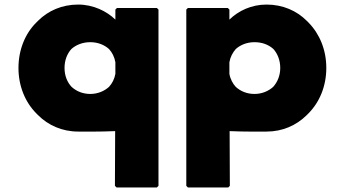

<svg xmlns="http://www.w3.org/2000/svg" viewBox="-20 -555 1512 842"><path d="M263 -257C263 -290 274 -319 293 -340C313 -358 342 -370 376 -370C408 -370 437 -359 458 -340C472 -325 482 -305 486 -282V-231C482 -209 472 -189 458 -174C437 -155 408 -143 376 -143C344 -143 316 -154 294 -174C275 -194 263 -223 263 -257ZM675 -513 668 -520H493L486 -513V-469C448 -506 389 -535 323 -535C252 -535 191 -508 147 -464L140 -457C90 -408 61 -336 61 -257C61 -178 90 -107 140 -57L147 -50C191 -6 252 22 323 22C352 22 418 23 485 20L484 260L491 267H668L675 260ZM1209 -257C1209 -224 1197 -195 1178 -174C1157 -155 1128 -143 1096 -143C1064 -143 1036 -154 1014 -174C1001 -188 990 -208 986 -231V-282C990 -305 1000 -324 1014 -340C1034 -358 1063 -370 1096 -370C1130 -370 1158 -359 1179 -340C1197 -320 1209 -291 1209 -257ZM804 -520 797 -513V260L804 267H981L988 260L987 20C1052 23 1121 22 1149 22C1219 22 1279 -5 1324 -49L1325 -50L1332 -57C1382 -107 1411 -178 1411 -257C1411 -336 1382 -406 1333 -456L1332 -457L1325 -464C1281 -508 1220 -535 1149 -535C1083 -535 1026 -508 986 -469V-513L979 -520Z"/></svg>

Font: Hussar Woodtype
Style: Blk
Weight: 900
Foundry: Cannot Into Space Fonts
Version: Version 1.07